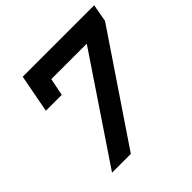

<svg xmlns="http://www.w3.org/2000/svg" viewBox="-178 -863 1026 1026"><g transform="rotate(-45 335.5 -350.0)"><path d="M131 -700H671L653 -600L248 0H106L498 -583H230L210 -484H90Z"/></g></svg>

Font: Gontserrat Medium
Style: Italic
Weight: 500
Italic angle: -11.3°
Designer: Julieta Ulanovsky
Foundry: Julieta Ulanovsky
Version: Version 6.001